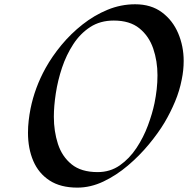

<svg xmlns="http://www.w3.org/2000/svg" viewBox="-20 -817 863 881"><path d="M335 43.9Q257.8 43.9 207.5 11.2Q157.2 -21.5 132.8 -78.4Q108.4 -135.3 108.4 -208Q108.4 -235.8 111.6 -263.4Q114.7 -291 120.1 -318.4Q139.6 -415 189 -504.4Q218.8 -558.1 262 -610.4Q305.2 -662.6 358.9 -704.8Q412.6 -747.1 473.6 -772.2Q534.7 -797.4 600.1 -797.4Q673.3 -797.4 722.9 -760.5Q772.5 -723.6 797.6 -664.3Q822.8 -605 822.8 -537.6Q822.8 -516.1 820.6 -494.9Q818.4 -473.6 814 -452.6Q804.2 -400.9 783.2 -350.8Q762.2 -300.8 735.4 -255.4Q706.5 -207 663.3 -154.8Q620.1 -102.5 566.9 -57.4Q513.7 -12.2 454.6 15.9Q395.5 43.9 335 43.9ZM502 -722.7Q439.9 -722.7 394 -692.9Q348.1 -663.1 316.2 -614Q284.2 -564.9 264.6 -506.3Q245.1 -447.8 236.1 -388.7Q227.1 -329.6 227.1 -281.2Q227.1 -214.8 245.8 -156.7Q264.6 -98.6 308.6 -63Q352.5 -27.3 428.2 -27.3Q485.4 -27.3 529.8 -58.3Q574.2 -89.4 606.4 -138.2Q638.7 -187 658.9 -241.7Q679.2 -296.4 689 -343.8Q695.3 -375 699 -407.2Q702.6 -439.5 702.6 -471.7Q702.6 -536.6 683.1 -594Q663.6 -651.4 619.6 -687Q575.7 -722.7 502 -722.7Z"/></svg>

Font: Lugrasimo
Style: Regular
Weight: 400
Designer: The DocRepair Project, Astigmatic (AOETI)
Foundry: Google
Version: Version 1.001